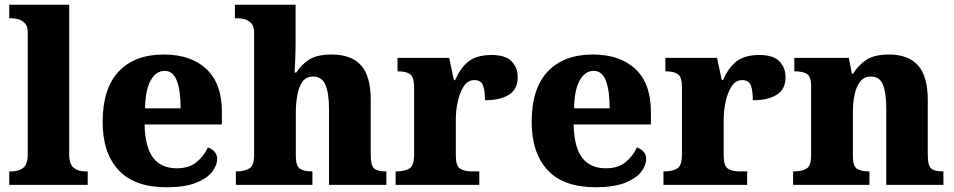

<svg xmlns="http://www.w3.org/2000/svg" viewBox="-20 -780 4025 810"><path d="M19 0V-57H30Q59 -57 78 -72Q97 -87 97 -128V-644Q97 -670 84.5 -682.5Q72 -695 56.5 -699Q41 -703 30 -703H19V-760H272V-128Q272 -87 291 -72Q310 -57 339 -57H350V0Z M683 10Q547 10 480 -62.5Q413 -135 413 -266Q413 -406 480.5 -478Q548 -550 671 -550Q785 -550 850.5 -489Q916 -428 916 -309V-255H590Q592 -159 626 -114.5Q660 -70 726 -70Q777 -70 808.5 -95.5Q840 -121 857 -158Q873 -153 884.5 -140.5Q896 -128 896 -110Q896 -82 874.5 -54.5Q853 -27 806 -8.5Q759 10 683 10ZM742 -323Q742 -398 726 -439.5Q710 -481 675 -481Q638 -481 615.5 -440.5Q593 -400 592 -323Z M975 0V-57H980Q1010 -57 1031 -69Q1052 -81 1052 -125V-644Q1052 -670 1039.5 -682.5Q1027 -695 1011.5 -699Q996 -703 985 -703H971V-760H1227V-606Q1227 -568 1225.5 -531.5Q1224 -495 1223 -474H1230Q1249 -505 1282.5 -527.5Q1316 -550 1379 -550Q1462 -550 1503 -504.5Q1544 -459 1544 -358V-128Q1544 -82 1558 -69.5Q1572 -57 1606 -57H1610V0H1368V-322Q1368 -386 1353 -421.5Q1338 -457 1301 -457Q1271 -457 1255.5 -434.5Q1240 -412 1234 -377Q1228 -342 1228 -305V-122Q1228 -81 1244.5 -69Q1261 -57 1294 -57H1298V0Z M1649 0V-57H1654Q1688 -57 1707.5 -69.5Q1727 -82 1727 -129V-411Q1727 -455 1710 -467Q1693 -479 1660 -479H1657V-536H1875L1895 -442H1900Q1925 -498 1959.5 -523Q1994 -548 2054 -548Q2112 -548 2138 -521.5Q2164 -495 2164 -454Q2164 -403 2126.5 -380Q2089 -357 2026 -357Q2026 -398 2017.5 -420Q2009 -442 1981 -442Q1954 -442 1937 -416.5Q1920 -391 1911.5 -352.5Q1903 -314 1903 -276V-124Q1903 -80 1921 -68.5Q1939 -57 1968 -57H2002V0Z M2493 10Q2357 10 2290 -62.5Q2223 -135 2223 -266Q2223 -406 2290.5 -478Q2358 -550 2481 -550Q2595 -550 2660.5 -489Q2726 -428 2726 -309V-255H2400Q2402 -159 2436 -114.5Q2470 -70 2536 -70Q2587 -70 2618.5 -95.5Q2650 -121 2667 -158Q2683 -153 2694.5 -140.5Q2706 -128 2706 -110Q2706 -82 2684.5 -54.5Q2663 -27 2616 -8.5Q2569 10 2493 10ZM2552 -323Q2552 -398 2536 -439.5Q2520 -481 2485 -481Q2448 -481 2425.5 -440.5Q2403 -400 2402 -323Z M2779 0V-57H2784Q2818 -57 2837.5 -69.5Q2857 -82 2857 -129V-411Q2857 -455 2840 -467Q2823 -479 2790 -479H2787V-536H3005L3025 -442H3030Q3055 -498 3089.5 -523Q3124 -548 3184 -548Q3242 -548 3268 -521.5Q3294 -495 3294 -454Q3294 -403 3256.5 -380Q3219 -357 3156 -357Q3156 -398 3147.5 -420Q3139 -442 3111 -442Q3084 -442 3067 -416.5Q3050 -391 3041.5 -352.5Q3033 -314 3033 -276V-124Q3033 -80 3051 -68.5Q3069 -57 3098 -57H3132V0Z M3326 0V-57H3330Q3364 -57 3383 -69Q3402 -81 3402 -125V-415Q3402 -456 3385 -467.5Q3368 -479 3335 -479H3331V-536H3561L3574 -469H3579Q3600 -504 3634 -527Q3668 -550 3731 -550Q3811 -550 3852.5 -504.5Q3894 -459 3894 -358V-128Q3894 -82 3908 -69.5Q3922 -57 3956 -57H3960V0H3719V-322Q3719 -386 3705.5 -421.5Q3692 -457 3654 -457Q3625 -457 3608.5 -435.5Q3592 -414 3585 -379.5Q3578 -345 3578 -305V-122Q3578 -81 3594.5 -69Q3611 -57 3644 -57H3648V0Z"/></svg>

Font: Noto Serif Sinhala ExtraBold
Style: Regular
Weight: 800
Designer: Jelle Bosma - Monotype Design Team
Foundry: Monotype Imaging Inc.
Version: Version 2.007; ttfautohint (v1.8.4.7-5d5b)